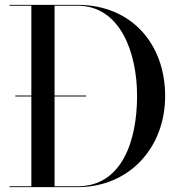

<svg xmlns="http://www.w3.org/2000/svg" viewBox="-20 -770 742 790"><path d="M299 0C512 0 659.5 -162 659.5 -375C659.5 -588 522 -750 299 -750H19.5V-746.5H109V-377H43V-373H109V-3.5H19.5V0ZM335 -373V-377H204.5V-746.5H299C473 -746.5 544 -557 544 -375C544 -193 483 -3.5 299 -3.5H204.5V-373Z"/></svg>

Font: Bodoni* 48pt
Style: Regular
Weight: 400
Version: Version 2.3